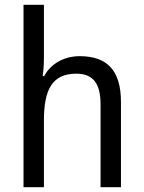

<svg xmlns="http://www.w3.org/2000/svg" viewBox="-20 -780 599 800"><path d="M163 -540V-760H78V0H163V-278C163 -406 197 -473 298 -473C368 -473 399 -432 399 -345V0H484V-355C484 -485 428 -546 312 -546C250 -546 193 -517 164 -463H158C161 -485 163 -513 163 -540Z"/></svg>

Font: Noto Sans Arabic UI SmCn
Style: Regular
Weight: 400
Width: 4
Designer: Monotype Design Team, Nadine Chahine and Nizar Qandah
Foundry: Monotype Imaging Inc.
Version: Version 2.010